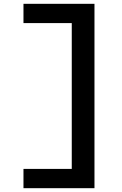

<svg xmlns="http://www.w3.org/2000/svg" viewBox="-20 -843 640 1006"><path d="M103 143V42H356V-722H103V-823H475V143Z"/></svg>

Font: Iosevka Custom Extended
Style: Bold
Weight: 700
Width: 7
Monospace: yes
Designer: Belleve Invis
Foundry: Belleve Invis
Version: Version 11.2.4; ttfautohint (v1.8.4)